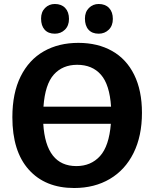

<svg xmlns="http://www.w3.org/2000/svg" viewBox="-20 -931 772 963"><path d="M692 -365Q692 -249 650 -164Q608 -79 531 -33.5Q454 12 352 12Q207 12 124.5 -80Q42 -172 42 -343Q42 -464 83.5 -547.5Q125 -631 199.5 -673.5Q274 -716 373 -716Q470 -716 542 -675.5Q614 -635 653 -556Q692 -477 692 -365ZM198 -396H537Q530 -506 486.5 -556Q443 -606 367 -606Q294 -606 250 -557Q206 -508 198 -396ZM536 -310H197Q210 -98 363 -98Q436 -98 481.5 -148Q527 -198 536 -310ZM186 -838Q186 -871 206 -891Q226 -911 255 -911Q288 -911 307 -891Q326 -871 326 -836Q326 -802 305.5 -782Q285 -762 255 -762Q222 -762 204 -782Q186 -802 186 -838ZM406 -838Q406 -871 426 -891Q446 -911 475 -911Q508 -911 527 -891Q546 -871 546 -836Q546 -802 525.5 -782Q505 -762 475 -762Q442 -762 424 -782Q406 -802 406 -838Z"/></svg>

Font: Bitter Pro
Style: Bold
Weight: 700
Designer: Sol Matas, and Bitter project Authors
Foundry: Sol Matas
Version: Version 1.010